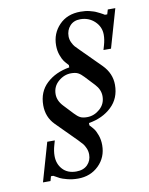

<svg xmlns="http://www.w3.org/2000/svg" viewBox="-79 -729 618 797"><g transform="rotate(-10 230.0 -330.5)"><path d="M95.7 -314.5Q95.7 -371.6 133.1 -406.5Q170.4 -441.4 229.5 -451.2V-460.9Q218.3 -472.7 211.7 -481.4Q205.1 -490.2 198.2 -509Q191.4 -527.8 191.4 -550.3Q191.4 -600.6 225.1 -635.7Q258.8 -670.9 314.9 -670.9Q325.2 -670.9 335.2 -669.9Q345.2 -668.9 354 -666.5Q362.8 -664.1 369.4 -662.1Q376 -660.2 383.8 -656.2Q391.6 -652.3 394.8 -650.9Q397.9 -649.4 405.3 -645.3Q412.6 -641.1 413.1 -640.6H422.9L428.7 -660.2H460.4L413.6 -497.6H381.8L387.2 -516.1Q394 -539.6 394 -560.1Q394 -593.3 369.4 -616.7Q344.7 -640.1 308.6 -640.1Q281.2 -640.1 265.1 -622.3Q249 -604.5 249 -578.6Q249 -564.9 255.1 -552.2Q261.2 -539.6 266.6 -533.7Q272 -527.8 286.1 -513.7L367.2 -432.6Q403.8 -395.5 403.8 -347.2Q403.8 -290.5 366.2 -254.9Q328.6 -219.2 270 -209.5V-199.7Q281.2 -188 287.8 -179.2Q294.4 -170.4 301.3 -151.4Q308.1 -132.3 308.1 -109.9Q308.1 -58.6 273.2 -24.4Q238.3 9.8 185.5 9.8Q161.6 9.8 140.4 4.2Q119.1 -1.5 111.6 -5.4Q104 -9.3 85.9 -19.5H76.2L70.8 0H39.1L85.9 -163.1H117.7L112.3 -144Q105.5 -120.6 105.5 -99.6Q105.5 -65.9 126.2 -43.2Q147 -20.5 183.6 -20.5Q213.9 -20.5 231 -37.8Q248 -55.2 248 -80.6Q248 -95.2 242.4 -107.9Q236.8 -120.6 231.4 -127Q226.1 -133.3 213.4 -146.5L128.9 -231.4Q95.7 -265.1 95.7 -314.5ZM214.4 -259.8Q227.1 -246.1 237.8 -240.5Q248.5 -234.9 267.1 -234.9Q296.4 -234.9 320.6 -255.9Q344.7 -276.9 344.7 -309.6Q344.7 -337.4 322.8 -360.8L285.2 -400.9Q272.5 -414.6 261.7 -420.2Q251 -425.8 232.4 -425.8Q203.1 -425.8 178.7 -404.8Q154.3 -383.8 154.3 -351.1Q154.3 -323.7 176.8 -299.8Z"/></g></svg>

Font: Happy Times at the IKOB Italic
Style: Regular
Weight: 400
Designer: Lucas Le Bihan
Foundry: Lucas Le Bihan
Version: Version 1.000;PS 1.0;hotconv 1.0.88;makeotf.lib2.5.647800